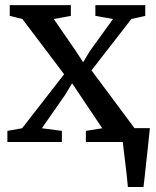

<svg xmlns="http://www.w3.org/2000/svg" viewBox="-20 -568 622 768"><path d="M491.5 180Q490 159.5 487.2 135.5Q484.5 111.5 481.5 87Q478.5 62.5 475.8 40Q473 17.5 471 -0.5L428.5 -55.5H579.5Q577.5 -35.5 575 -11.8Q572.5 12 569.8 37.5Q567 63 564.2 88.2Q561.5 113.5 559 137Q556.5 160.5 554 180ZM68.5 -55 236.5 -271 69.5 -492 19 -504.5V-547.5H263.5V-504.5L195 -492L283 -364.5L312.5 -319L339 -363L432 -492L361.5 -504.5V-547.5H561V-504.5L505.5 -492L346 -286.5L519 -54L572.5 -44.5V0H323.5V-44.5L389 -55L300.5 -187L268.5 -235L240.5 -188.5L147.5 -55L227.5 -44.5V0H9.5V-44.5Z"/></svg>

Font: Merriweather 36pt
Style: Regular
Weight: 400
Designer: Eben Sorkin
Foundry: Eben Sorkin
Version: Version 2.100